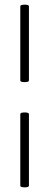

<svg xmlns="http://www.w3.org/2000/svg" viewBox="-20 -653 208 823"><path d="M86 -171Q104 -171 104 -164V143Q104 150 86 150Q67 150 67 143V-164Q67 -171 86 -171ZM86 -633Q104 -633 104 -626V-308Q104 -301 86 -301Q67 -301 67 -308V-626Q67 -633 86 -633Z"/></svg>

Font: Cormorant Unicase Light
Style: Regular
Weight: 300
Designer: Christian Thalmann (Catharsis Fonts)
Foundry: Catharsis Fonts
Version: Version 4.000